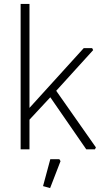

<svg xmlns="http://www.w3.org/2000/svg" viewBox="-20 -760 537 977"><path d="M85 0V-740H130V-211L406 -515H449L454 -505L266 -298L468 -10L463 0H419L236 -265L130 -151V0ZM199 187 236 50H282L288 60L235 197Z"/></svg>

Font: Oxanium ExtraLight
Style: Regular
Weight: 200
Designer: Severin Meyer
Version: Version 2.000